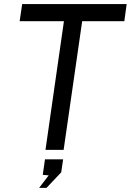

<svg xmlns="http://www.w3.org/2000/svg" viewBox="-20 -743 648 952"><path d="M205.5 0 297 -638H77.5L90 -723H608L596.5 -638H387.5L295.5 0ZM174 188.5 221.5 126.5 192 124 203 47H293L283.5 111.5L210.5 188.5Z"/></svg>

Font: Public Sans
Style: Italic
Weight: 400
Italic angle: -8°
Designer: The Public Sans project authors (U.S. Web Design System). Libre Franklin designed by Pablo Impallari and Rodrigo Fuenzal
Version: Version 1.008; ttfautohint (v1.8.1) -l 8 -r 50 -G 200 -x 14 